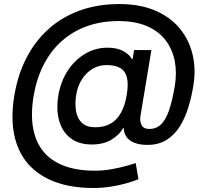

<svg xmlns="http://www.w3.org/2000/svg" viewBox="-20 -730 1022 948"><path d="M441.4 198.2Q332 198.2 250.7 167.7Q169.4 137.2 118.7 78.9Q67.9 20.5 50.3 -63.7Q32.7 -147.9 50.3 -255.4Q67.4 -360.4 110.6 -444.1Q153.8 -527.8 220.5 -587.4Q287.1 -647 375 -678.5Q462.9 -710 569.3 -710Q670.9 -710 745.8 -678Q820.8 -646 867.2 -589.8Q913.6 -533.7 930.9 -460.9Q948.2 -388.2 934.6 -306.6Q925.8 -251.5 909.7 -199.2Q893.6 -147 867.4 -105.2Q841.3 -63.5 802.2 -39.1Q763.2 -14.6 707.5 -14.6Q669.9 -14.6 643.8 -24.9Q617.7 -35.2 604.5 -54Q591.3 -72.8 591.3 -97.2H587.9Q569.8 -64.5 530.5 -40.5Q491.2 -16.6 433.6 -16.6Q368.7 -16.6 327.9 -48.1Q287.1 -79.6 272 -134.5Q256.8 -189.5 268.1 -259.3Q279.8 -328.1 314.5 -381.1Q349.1 -434.1 400.1 -464.4Q451.2 -494.6 510.7 -494.6Q559.1 -494.6 589.8 -477.1Q620.6 -459.5 630.4 -439H634.8L642.1 -482.9H727.5L673.8 -159.2Q668.9 -131.8 679 -112.5Q689 -93.3 717.8 -93.3Q751.5 -93.3 774.9 -115.7Q798.3 -138.2 814.5 -184.8Q830.6 -231.4 842.8 -303.7Q854 -370.1 842.8 -428.5Q831.5 -486.8 797.6 -531.2Q763.7 -575.7 705.8 -600.8Q647.9 -626 564.9 -626Q480.5 -626 409.9 -600.8Q339.4 -575.7 285.2 -527.6Q231 -479.5 195.6 -410.4Q160.2 -341.3 145.5 -253.9Q131.3 -166.5 143.3 -98.1Q155.3 -29.8 193.4 17.1Q231.4 64 295.4 88.4Q359.4 112.8 448.7 112.8Q488.3 112.8 527.6 106Q566.9 99.1 599.4 90.3Q631.8 81.5 649.9 75.2L663.6 154.8Q639.6 165 604 175Q568.4 185.1 526.4 191.7Q484.4 198.2 441.4 198.2ZM450.2 -101.6Q494.6 -101.6 526.1 -119.6Q557.6 -137.7 577.4 -173.6Q597.2 -209.5 606 -262.7Q614.7 -316.4 606.4 -348.4Q598.1 -380.4 573 -394.5Q547.9 -408.7 506.3 -408.7Q467.3 -408.7 436 -389.6Q404.8 -370.6 384 -337.6Q363.3 -304.7 356.4 -262.7Q349.1 -217.8 355.5 -181.2Q361.8 -144.5 384.8 -123Q407.7 -101.6 450.2 -101.6Z"/></svg>

Font: Inter 16pt Medium
Style: Italic
Weight: 500
Italic angle: -9.3988°
Version: Version 4.001;git-66647c0bb